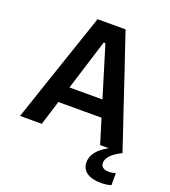

<svg xmlns="http://www.w3.org/2000/svg" viewBox="-163 -832 1035 1166"><g transform="rotate(20 354.5 -249.0)"><path d="M24 0Q43.5 -57.5 65 -121Q86.5 -184.5 105.5 -241.5L188.5 -486Q211 -552.5 229.2 -605.8Q247.5 -659 265.5 -713H446.5Q465 -657 483 -604Q501 -551 523 -486L605 -241Q625 -182 646 -119.5Q667 -57 686 0H541.5Q523.5 -58.5 504.5 -120.5Q485.5 -182.5 468.5 -237.5L360 -592.5H349L239.5 -241.5Q221.5 -184 202.2 -121.2Q183 -58.5 164.5 0ZM182.5 -159 196.5 -265H529.5L541 -159ZM625.5 214.5Q582 214.5 554 203.2Q526 192 512.5 172.2Q499 152.5 499 127Q499 101 510.8 78.5Q522.5 56 543.8 37Q565 18 593.5 2V-23.5L660 -30L685.5 0Q646.5 18 620.2 43Q594 68 594 95.5Q594 115 607.8 124.8Q621.5 134.5 645 134.5Q661 134.5 672 132Q683 129.5 689.5 127.5V205Q678.5 209 661.2 211.8Q644 214.5 625.5 214.5Z"/></g></svg>

Font: Commissioner Thin SemiBold
Style: Regular
Weight: 600
Version: Version 1.000